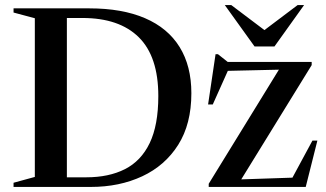

<svg xmlns="http://www.w3.org/2000/svg" viewBox="-20 -738 1286 758"><path d="M605 -359Q605 -514.5 528 -590.8Q451 -667 305 -667H177L173 -705H332.5Q462.5 -705 552.5 -666.2Q642.5 -627.5 689 -552.5Q735.5 -477.5 735.5 -370Q735.5 -248.5 683.5 -166.2Q631.5 -84 541.5 -42Q451.5 0 338.5 0H173L177 -38H320.5Q409.5 -38 473.2 -70.2Q537 -102.5 571 -173.2Q605 -244 605 -359ZM33.5 0V-16.5L117.5 -39.5V-666L33.5 -688.5V-705H244V0ZM804 0V-12.5L1094 -484L1128 -464L845.5 -457.5L888.5 -478.5L820 -325.5H801.5L831 -524H840.5L879 -493.5H1210.5V-481L919 -8L878 -28L1160 -37.5L1121.5 -12.5L1213.5 -183H1233L1187 0ZM1043.5 -604.5H1004.5L1155 -718H1180.5L1063.5 -554.5H985L867.5 -718H893Z"/></svg>

Font: Newsreader 60pt Medium
Style: Regular
Weight: 500
Designer: Hugues Gentile
Foundry: Production Type
Version: Version 1.003